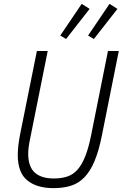

<svg xmlns="http://www.w3.org/2000/svg" viewBox="-20 -962 635 994"><path d="M227 -698 138 -254Q131 -222 128.5 -201.5Q126 -181 126 -166Q126 -100 159.5 -69Q193 -38 259 -38Q299 -38 329.5 -48.5Q360 -59 382.5 -85Q405 -111 422 -154.5Q439 -198 452 -263L539 -698H595L507 -258Q491 -179 469 -127Q447 -75 417 -44Q387 -13 347.5 -0.5Q308 12 257 12Q171 12 121.5 -28Q72 -68 72 -160Q72 -206 85 -271L171 -698ZM322 -760 292 -778 403 -942 444 -916ZM466 -760 436 -778 547 -942 588 -916Z"/></svg>

Font: IBM Plex Sans Condensed Light
Style: Italic
Weight: 300
Width: 3
Italic angle: -11°
Designer: Mike Abbink, Paul van der Laan, Pieter van Rosmalen
Foundry: Bold Monday
Version: Version 1.3